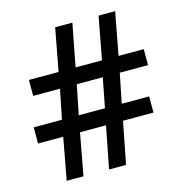

<svg xmlns="http://www.w3.org/2000/svg" viewBox="-106 -810 858 906"><g transform="rotate(-15 323.0 -357.0)"><path d="M483 -428 454 -284H588V-205H439L399 0H316L356 -205H229L191 0H109L147 -205H24V-284H162L191 -428H60V-506H205L244 -714H328L288 -506H417L456 -714H537L498 -506H621V-428ZM244 -284H372L400 -428H273Z"/></g></svg>

Font: Noto Sans Sora Sompeng Medium
Style: Regular
Weight: 500
Designer: Monotype Design Team. David Williams.
Foundry: Monotype Imaging Inc.
Version: Version 2.101; ttfautohint (v1.8.4.7-5d5b)